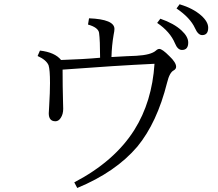

<svg xmlns="http://www.w3.org/2000/svg" viewBox="-20 -867 1040 915"><path d="M744.1 -777.8Q809.1 -755.4 845.2 -721.7Q877 -692.4 877 -664.1Q877 -628.9 847.2 -628.9Q826.7 -628.9 814 -660.2Q790.5 -716.3 729 -757.8ZM835.9 -846.7Q899.9 -827.6 939 -793Q972.2 -763.2 972.2 -734.9Q972.2 -699.7 943.4 -699.7Q923.8 -699.7 909.2 -732.9Q886.7 -782.2 821.3 -826.7ZM457 -591.8Q457 -674.3 452.1 -710.9Q447.8 -736.3 399.4 -750L404.3 -779.8Q525.4 -774.9 525.4 -729Q525.4 -719.7 521.5 -701.2Q512.7 -650.4 511.2 -595.2Q595.2 -600.1 629.4 -601.1Q699.7 -605 723.1 -626Q731.4 -633.8 739.3 -633.8Q753.4 -633.8 787.1 -599.6Q819.3 -569.3 819.3 -548.8Q819.3 -538.1 808.1 -531.7Q788.1 -522 776.4 -473.6Q728.5 -282.2 634.3 -168Q531.2 -46.9 348.1 28.8L334 2Q526.4 -98.6 620.6 -248.5Q704.6 -382.3 716.3 -563Q530.8 -554.2 278.3 -535.2Q278.3 -453.6 280.3 -384.3Q281.2 -360.8 281.2 -348.1Q281.2 -322.8 269.5 -305.2Q259.3 -289.1 244.1 -289.1Q212.4 -289.1 212.4 -327.1Q212.4 -338.9 214.4 -363.3Q218.3 -427.2 218.3 -471.2Q218.3 -535.2 211.4 -556.2Q200.2 -582 159.2 -600.1L170.4 -626Q241.7 -617.7 271 -581.1Q376 -584.5 457 -591.8Z"/></svg>

Font: I.Ming
Style: Regular
Weight: 400
Designer: Ichiten Fonts Project
Version: Version 5.10 Mar 24, 2018